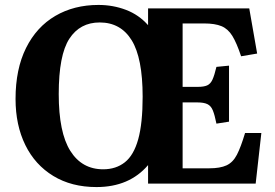

<svg xmlns="http://www.w3.org/2000/svg" viewBox="-20 -744 1116 778"><path d="M371 14Q270 14 196 -31Q122 -76 82.5 -156.5Q43 -237 43 -343Q43 -464 85.5 -549.5Q128 -635 204 -679.5Q280 -724 379 -724Q438 -724 490.5 -704Q543 -684 580 -642V-710H990L1022 -527L957 -516Q939 -570 921.5 -598.5Q904 -627 877.5 -638Q851 -649 807 -649H720V-392H781Q806 -392 819.5 -398Q833 -404 841 -421.5Q849 -439 857 -473L908 -478V-251L857 -243Q850 -278 842.5 -296.5Q835 -315 820.5 -322Q806 -329 780 -329H720V-62H828Q872 -62 898 -74Q924 -86 940 -117Q956 -148 973 -205H1039L1016 0H580V-75Q504 14 371 14ZM398 -58Q450 -58 486 -86.5Q522 -115 540 -179.5Q558 -244 558 -352Q558 -509 513.5 -581Q469 -653 384 -653Q304 -653 261 -587Q218 -521 218 -363Q218 -207 265 -132.5Q312 -58 398 -58Z"/></svg>

Font: Literata 36pt
Style: Bold
Weight: 700
Designer: Latin by Veronika Burian and Jose Scaglione. Greek by Irene Vlachou. Cyrillic by Vera Evstafieva.
Foundry: TypeTogether
Version: Version 3.002